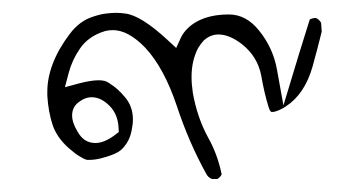

<svg xmlns="http://www.w3.org/2000/svg" viewBox="-20 -126 540 299"><path d="M159.2 84Q142.6 96.7 128.4 96.7Q110.4 96.7 100.6 78.6Q92.3 64.9 92.3 53.7Q92.3 39.6 104.5 31.7Q113.3 25.4 122.6 25.4Q137.2 25.4 150.4 38.6Q163.6 51.8 164.6 72.8L165 79.6ZM318.4 152.8Q323.2 149.9 325.2 145.5Q318.8 114.3 304.2 88.4Q287.1 57.1 280.3 18.6Q278.3 5.4 278.3 -6.3Q278.3 -31.7 288.6 -51.3Q292.5 -57.6 296.9 -62.5Q307.1 -72.3 320.3 -72.3Q337.4 -72.3 356.9 -57.1Q380.9 -38.1 386.7 -8.8Q391.6 19.5 398.4 41Q399.9 45.9 401.1 47.1Q402.3 48.3 403.1 48.3Q403.8 48.3 405.3 48.3Q406.7 48.3 410.4 47.1Q414.1 45.9 418 43.9Q421.9 42 425.3 39.6Q454.6 20.5 466.8 -22.5Q475.1 -52.7 481 -76.7L480 -90.8Q476.6 -96.2 471.7 -98.1Q465.8 -97.7 462.4 -95.7Q451.2 -61 421.4 38.1L411.6 -16.1Q405.8 -50.8 383.3 -78.6Q363.3 -103.5 336.4 -103.5Q293.9 -103.5 271.5 -81.1Q265.6 -75.2 261.7 -67.4L254.4 -51.3L241.2 -63.5Q199.2 -102.5 174.3 -105Q167.5 -106 161.1 -106Q154.8 -106 145.8 -105Q136.7 -104 125 -100.1Q103.5 -93.3 88.4 -72.8Q71.3 -50.3 62.5 -27.6Q53.7 -4.9 53.7 16.6Q53.7 19.5 53.7 22.9Q55.2 48.3 62 68.8Q68.8 88.4 86.9 104.5Q96.2 112.8 103.8 117.4Q111.3 122.1 115.7 123Q117.2 123 118.7 123Q127.4 123 137 120.6Q146.5 118.2 153.1 115.7Q159.7 113.3 163.8 110.8Q168 108.4 171.1 105Q174.3 101.6 177.2 97.2Q182.6 88.9 184.8 78.1Q187 67.4 187 60.1Q187 39.6 174.3 24.9Q162.6 11.2 152.8 5.4Q147 1 142.8 0Q138.7 -1 133.8 -1Q121.6 -1 103 3.9L81.1 9.8L86.9 -12.2Q92.3 -32.7 104.5 -50.3Q117.7 -69.8 143.6 -77.6Q149.4 -79.1 155.8 -79.1Q179.7 -79.1 206.1 -51.8Q235.4 -20.5 255.4 39.1Q273.9 95.2 300.8 144Q304.2 150.9 310.5 152.8Z"/></svg>

Font: NaikaiFont
Style: ExtraLight
Weight: 200
Version: Version 1.89